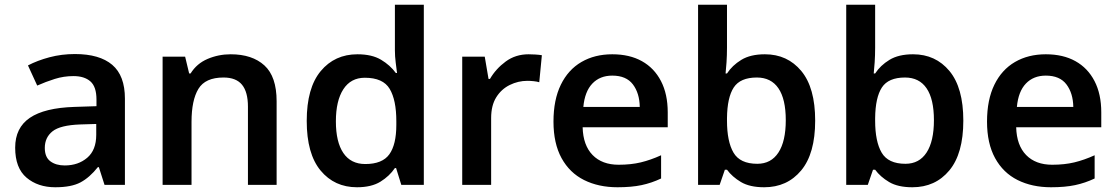

<svg xmlns="http://www.w3.org/2000/svg" viewBox="-20 -780 4713 810"><path d="M296 -552Q400 -552 453.5 -506.5Q507 -461 507 -364V0H421L397 -75H393Q358 -31 319.5 -10.5Q281 10 213 10Q140 10 92 -30.5Q44 -71 44 -157Q44 -241 106 -283Q168 -325 294 -329L387 -332V-360Q387 -414 361.5 -436.5Q336 -459 290 -459Q249 -459 211 -447Q173 -435 137 -419L98 -504Q138 -525 189 -538.5Q240 -552 296 -552ZM319 -255Q234 -252 201.5 -226Q169 -200 169 -156Q169 -117 192.5 -99.5Q216 -82 253 -82Q310 -82 348 -114.5Q386 -147 386 -211V-257Z M953 -551Q1044 -551 1095.5 -504Q1147 -457 1147 -353V0H1026V-330Q1026 -392 1001 -422.5Q976 -453 923 -453Q846 -453 817 -405Q788 -357 788 -266V0H666V-541H761L778 -470H784Q810 -512 856 -531.5Q902 -551 953 -551Z M1486 10Q1391 10 1332.5 -60.5Q1274 -131 1274 -270Q1274 -409 1333 -480Q1392 -551 1488 -551Q1549 -551 1587.5 -528Q1626 -505 1650 -472H1655Q1653 -487 1649.5 -515Q1646 -543 1646 -567V-760H1768V0H1673L1651 -71H1646Q1623 -37 1585 -13.5Q1547 10 1486 10ZM1521 -88Q1593 -88 1622.5 -129Q1652 -170 1652 -253V-269Q1652 -358 1624 -405Q1596 -452 1519 -452Q1460 -452 1428.5 -403.5Q1397 -355 1397 -268Q1397 -181 1428.5 -134.5Q1460 -88 1521 -88Z M2210 -551Q2223 -551 2239 -550Q2255 -549 2266 -547L2255 -433Q2246 -436 2231.5 -437.5Q2217 -439 2205 -439Q2166 -439 2130.5 -421.5Q2095 -404 2073.5 -369.5Q2052 -335 2052 -282V0H1930V-541H2025L2041 -447H2047Q2072 -490 2113.5 -520.5Q2155 -551 2210 -551Z M2563 -551Q2636 -551 2688 -522Q2740 -493 2768.5 -438Q2797 -383 2797 -306V-243H2438Q2440 -167 2480 -126Q2520 -85 2590 -85Q2642 -85 2683.5 -95Q2725 -105 2769 -125V-27Q2729 -8 2686.5 1Q2644 10 2585 10Q2505 10 2444 -20.5Q2383 -51 2349 -113Q2315 -175 2315 -267Q2315 -359 2346 -422.5Q2377 -486 2433 -518.5Q2489 -551 2563 -551ZM2563 -461Q2511 -461 2479 -427.5Q2447 -394 2441 -329H2679Q2678 -387 2650 -424Q2622 -461 2563 -461Z M3047 -579Q3047 -547 3045 -517Q3043 -487 3041 -470H3047Q3069 -504 3107.5 -527.5Q3146 -551 3207 -551Q3302 -551 3360.5 -480.5Q3419 -410 3419 -271Q3419 -132 3360 -61Q3301 10 3204 10Q3143 10 3106 -12Q3069 -34 3047 -64H3038L3016 0H2925V-760H3047ZM3173 -453Q3103 -453 3075.5 -411Q3048 -369 3047 -282V-271Q3047 -183 3074.5 -136Q3102 -89 3175 -89Q3233 -89 3264 -136.5Q3295 -184 3295 -273Q3295 -362 3264 -407.5Q3233 -453 3173 -453Z M3672 -579Q3672 -547 3670 -517Q3668 -487 3666 -470H3672Q3694 -504 3732.5 -527.5Q3771 -551 3832 -551Q3927 -551 3985.5 -480.5Q4044 -410 4044 -271Q4044 -132 3985 -61Q3926 10 3829 10Q3768 10 3731 -12Q3694 -34 3672 -64H3663L3641 0H3550V-760H3672ZM3798 -453Q3728 -453 3700.5 -411Q3673 -369 3672 -282V-271Q3672 -183 3699.5 -136Q3727 -89 3800 -89Q3858 -89 3889 -136.5Q3920 -184 3920 -273Q3920 -362 3889 -407.5Q3858 -453 3798 -453Z M4392 -551Q4465 -551 4517 -522Q4569 -493 4597.5 -438Q4626 -383 4626 -306V-243H4267Q4269 -167 4309 -126Q4349 -85 4419 -85Q4471 -85 4512.5 -95Q4554 -105 4598 -125V-27Q4558 -8 4515.5 1Q4473 10 4414 10Q4334 10 4273 -20.5Q4212 -51 4178 -113Q4144 -175 4144 -267Q4144 -359 4175 -422.5Q4206 -486 4262 -518.5Q4318 -551 4392 -551ZM4392 -461Q4340 -461 4308 -427.5Q4276 -394 4270 -329H4508Q4507 -387 4479 -424Q4451 -461 4392 -461Z"/></svg>

Font: Noto Sans Sundanese SemiBold
Style: Regular
Weight: 600
Version: Version 2.003